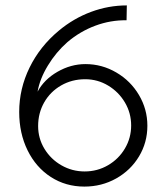

<svg xmlns="http://www.w3.org/2000/svg" viewBox="-20 -671 609 710"><path d="M51 -257Q51 -343 89.5 -421.5Q128 -500 198 -558Q252 -603 316.5 -627Q381 -651 449 -651L448 -596Q389 -597 332.5 -576Q276 -555 229 -515Q187 -478 157 -428.5Q127 -379 119 -332Q143 -377 192.5 -405.5Q242 -434 296 -434Q357 -434 410 -403Q463 -372 494 -319.5Q525 -267 525 -206Q525 -144 494 -92.5Q463 -41 409.5 -11Q356 19 292 19Q223 19 168 -16.5Q113 -52 82 -115Q51 -178 51 -257ZM465 -207Q465 -253 442 -292Q419 -331 380 -354.5Q341 -378 295 -378Q246 -378 206 -355Q166 -332 143.5 -292.5Q121 -253 121 -205Q121 -159 144.5 -120.5Q168 -82 207.5 -59.5Q247 -37 293 -37Q340 -37 379.5 -60Q419 -83 442 -122Q465 -161 465 -207Z"/></svg>

Font: Bellota Text
Style: Regular
Weight: 400
Designer: Kemie Guaida
Foundry: Kemie Guaida
Version: Version 4.001